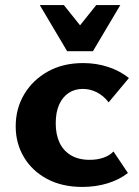

<svg xmlns="http://www.w3.org/2000/svg" viewBox="-20 -730 548 758"><path d="M305 8Q225 8 166 -23.5Q107 -55 74.5 -109.5Q42 -164 42 -231Q42 -302 76 -358.5Q110 -415 169.5 -448Q229 -481 308 -481Q361 -481 407.5 -465.5Q454 -450 489 -422L409 -326Q388 -353 361.5 -366Q335 -379 307 -379Q275 -379 251 -363Q227 -347 213.5 -317Q200 -287 200 -243Q200 -199 215 -167Q230 -135 260 -117Q290 -99 334 -99Q364 -99 388.5 -107.5Q413 -116 428 -132L485 -47Q452 -21 405.5 -6.5Q359 8 305 8ZM245 -528 272 -600 360 -710H455L347 -528ZM245 -528 137 -710H232L321 -599L347 -528Z"/></svg>

Font: Ysabeau SC ExtraBold
Style: Regular
Weight: 800
Designer: Christian Thalmann (Catharsis Fonts)
Version: Version 2.001;gftools[0.9.30]; featfreeze: smcp